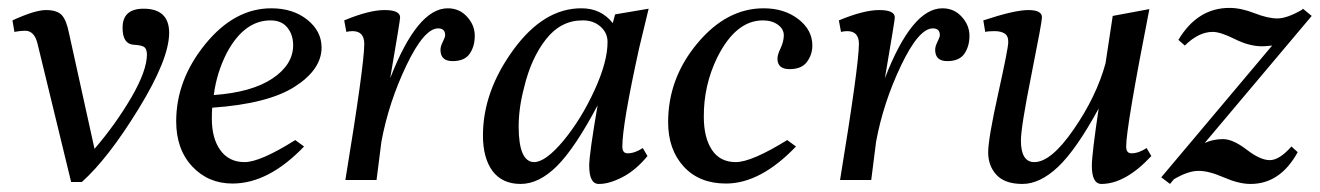

<svg xmlns="http://www.w3.org/2000/svg" viewBox="-20 -451 3306 481"><path d="M339.8 -429.2Q403.8 -429.2 403.8 -368.2Q403.3 -302.2 327.1 -178.2Q251 -54.2 185.1 4.9H158.2L74.2 -340.8Q66.4 -374 43 -374Q31.2 -374 16.1 -371.1L11.2 -399.9Q67.4 -425.8 95.2 -425.8Q123 -425.8 134.8 -413.1Q146.5 -400.4 152.8 -368.2L216.8 -78.1Q268.6 -138.2 308.6 -206.1Q348.1 -273.9 348.1 -314.9Q347.7 -329.1 340.8 -333.5Q334 -337.9 314.9 -338.9Q287.1 -340.8 287.1 -380.9Q286.6 -429.2 339.8 -429.2Z M657.7 -399.9Q591.8 -399.9 548.3 -318.8Q522.5 -268.1 515.6 -212.9Q610.8 -219.7 662.6 -254.4Q714.4 -289.1 714.4 -337.9Q714.4 -363.8 700 -381.8Q685.5 -399.9 657.7 -399.9ZM785.6 -332Q785.6 -276.9 718.5 -233.9Q651.4 -190.9 511.7 -181.2Q510.7 -172.4 510.7 -153.8Q510.7 -104 532.2 -74.5Q553.7 -44.9 592.8 -44.9Q631.8 -44.9 719.7 -100.1L741.7 -84Q652.8 8.8 562.5 8.8Q501.5 8.8 461.4 -34.2Q421.4 -77.1 421.4 -147Q421.4 -251 494.4 -340.6Q567.4 -430.2 659.7 -430.2Q713.9 -430.2 749.8 -401.6Q785.6 -373 785.6 -332Z M1101.6 -430.2Q1131.3 -430.2 1150.4 -408.7Q1169.4 -387.7 1169.4 -361.3Q1169.4 -335 1156.7 -316.4Q1144 -297.9 1113.8 -297.9Q1083.5 -297.9 1083.5 -326.2Q1083.5 -335 1089.4 -346.4Q1095.2 -357.9 1095.2 -362.8Q1095.2 -379.9 1077.6 -379.9Q1042.5 -379.9 998 -286.9Q953.6 -193.8 935.5 -96.2L923.3 0H845.2Q892.1 -285.2 892.6 -340.8Q892.6 -373 863.3 -373Q855.5 -373 847.7 -371.1L842.3 -399.9Q904.3 -425.8 943.4 -425.8Q982.4 -425.8 982.4 -407.2Q982.4 -400.4 957.5 -254.9Q1025.4 -430.2 1101.6 -430.2Z M1439 -399.9Q1384.8 -399.9 1347.7 -352.5Q1310.5 -305.2 1293 -231.9Q1279.3 -180.7 1279.3 -132.8Q1279.8 -45.4 1317.9 -44.9Q1346.7 -44.9 1391.6 -98.6Q1436 -152.3 1469.2 -224.6Q1502.4 -296.9 1502 -346.2Q1502 -369.1 1483.9 -384.8Q1465.8 -400.4 1439 -399.9ZM1552.2 -66.9Q1570.3 -66.9 1590.3 -80.1L1602.1 -60.1Q1572.3 -23.9 1538.6 -6.8Q1504.9 10.3 1480 9.8Q1456.1 9.8 1456.1 -36.1Q1456.1 -64.9 1477.1 -187Q1419.9 -79.1 1375 -34.7Q1330.1 9.8 1284.2 9.8Q1238.3 9.8 1213.9 -22.5Q1189.9 -55.2 1189.9 -111.8Q1189.9 -221.7 1266.1 -326.2Q1342.3 -430.7 1437 -430.2Q1485.8 -430.2 1515.1 -393.1L1521 -415L1605 -429.2L1581.1 -330.1Q1539.1 -139.2 1539.1 -84Q1539.1 -66.9 1552.2 -66.9Z M1893.1 -430.2Q1944.8 -430.2 1980 -403.1Q2015.1 -376 2015.1 -336.9Q2015.1 -314 2001.5 -295.9Q1988.3 -277.8 1958 -277.8Q1927.7 -277.8 1927.7 -304.2Q1927.7 -314 1935.5 -330.1Q1943.4 -346.7 1943.6 -362.3Q1943.8 -377.9 1929 -388.9Q1914.1 -399.9 1891.1 -399.9Q1823.2 -399.9 1776.9 -307.1Q1742.7 -237.3 1743.2 -158.2Q1743.2 -106.4 1763.4 -75.7Q1783.7 -44.9 1823.2 -44.9Q1862.8 -44.9 1952.1 -100.1L1974.1 -84Q1885.3 8.8 1798.8 8.8Q1731.9 8.8 1692.9 -33.7Q1653.8 -76.2 1653.8 -145Q1653.8 -254.9 1727.1 -342.5Q1800.3 -430.2 1893.1 -430.2Z M2340.8 -430.2Q2370.6 -430.2 2389.6 -408.7Q2408.7 -387.7 2408.7 -361.3Q2408.7 -335 2396 -316.4Q2383.3 -297.9 2353 -297.9Q2322.8 -297.9 2322.8 -326.2Q2322.8 -335 2328.6 -346.4Q2334.5 -357.9 2334.5 -362.8Q2334.5 -379.9 2316.9 -379.9Q2281.7 -379.9 2237.3 -286.9Q2192.9 -193.8 2174.8 -96.2L2162.6 0H2084.5Q2131.3 -285.2 2131.8 -340.8Q2131.8 -373 2102.5 -373Q2094.7 -373 2086.9 -371.1L2081.5 -399.9Q2143.6 -425.8 2182.6 -425.8Q2221.7 -425.8 2221.7 -407.2Q2221.7 -400.4 2196.8 -254.9Q2264.6 -430.2 2340.8 -430.2Z M2739.3 9.8Q2715.3 9.8 2715.3 -36.1Q2715.3 -64 2732.4 -179.2Q2676.3 -76.2 2630.9 -33.2Q2585.4 9.8 2541.5 9.8Q2497.6 9.8 2476.6 -12.7Q2455.6 -35.2 2455.6 -69.3Q2455.6 -103.5 2480.5 -215.8Q2505.4 -328.1 2505.9 -344.7Q2506.3 -361.3 2496.6 -367.2Q2487.3 -373 2471.7 -373Q2456.1 -373 2448.2 -371.1L2443.4 -399.9Q2521.5 -425.8 2556.2 -425.8Q2590.8 -425.8 2590.3 -407.2Q2590.3 -396 2564 -264.2Q2537.6 -132.3 2537.6 -99.1Q2537.6 -44.9 2571.3 -44.9Q2613.3 -44.9 2669.9 -127Q2726.6 -209 2749.5 -292L2767.6 -411.1L2859.4 -428.2Q2801.3 -132.3 2801.3 -84Q2801.3 -66.9 2814.5 -66.9Q2832.5 -66.9 2852.5 -80.1L2864.3 -60.1Q2799.3 9.8 2739.3 9.8Z M3215.3 -84 3231 -69.8Q3187 10.3 3112.3 9.8Q3083.5 9.8 3045.4 -6.8Q3007.3 -23.4 2981.9 -22.9Q2956.5 -22.9 2920.9 -2L2911.1 9.8L2889.2 -6.8L3167 -336.9Q3148.9 -335 3142.1 -335Q3109.9 -335 3073.7 -353Q3037.6 -371.1 3018.1 -371.1Q2982.9 -371.1 2948.2 -336.9L2932.1 -351.1Q2980 -431.2 3060.1 -431.2Q3088.9 -431.2 3122.6 -418Q3156.2 -404.8 3180.2 -404.8Q3204.1 -404.8 3242.2 -426.8L3244.1 -429.2L3266.1 -411.1L2998 -92.8Q3019 -102.5 3043.9 -102.5Q3068.8 -102.5 3103 -76.2Q3137.2 -49.8 3161.1 -49.8Q3185.1 -49.8 3215.3 -84Z"/></svg>

Font: Unna-Italic
Style: Italic
Weight: 400
Italic angle: -8°
Designer: Jorge de Buen U.
Foundry: Omnibus-Type
Version: Version 2.006;PS 002.006;hotconv 1.0.70;makeotf.lib2.5.58329